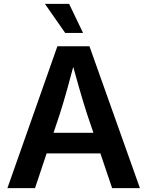

<svg xmlns="http://www.w3.org/2000/svg" viewBox="-20 -965 756 985"><path d="M18.1 0 274.4 -727.5H439L697.8 0H555.2L426.8 -379.4Q407.7 -438.5 387 -510.5Q366.2 -582.5 340.3 -676.8H370.6Q345.7 -582 325.4 -509.8Q305.2 -437.5 286.6 -379.4L159.7 0ZM168.5 -178.2V-283.7H547.9V-178.2ZM314.5 -795.9 210.4 -945.3H334.5L406.2 -795.9Z"/></svg>

Font: Inter 20pt SemiBold
Style: Regular
Weight: 600
Version: Version 4.001;git-66647c0bb